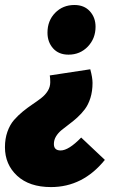

<svg xmlns="http://www.w3.org/2000/svg" viewBox="-63 -529 500 776"><path d="M237.8 -508.8Q277.3 -508.8 300.3 -483.4Q323.2 -458 323.2 -420.9Q323.2 -373.5 292 -340.8Q260.7 -308.1 213.9 -308.1Q174.3 -308.1 151.6 -333.5Q128.9 -358.9 128.9 -397Q128.9 -445.3 159.9 -477.1Q190.9 -508.8 237.8 -508.8ZM143.1 227.1Q55.7 227.1 6.3 181.4Q-43 135.7 -43 65.9Q-43 31.7 -33 3.4Q-22.9 -24.9 -6.6 -43.7Q9.8 -62.5 29.3 -78.4Q48.8 -94.2 68.1 -107.2Q87.4 -120.1 103.8 -132.8Q120.1 -145.5 130.1 -161.6Q140.1 -177.7 140.1 -196.8Q140.1 -214.4 138.2 -224.1L301.8 -249Q311 -215.3 311 -193.8Q311 -160.6 302.5 -133.3Q293.9 -106 280 -87.6Q266.1 -69.3 249.5 -54.2Q232.9 -39.1 216.3 -26.9Q199.7 -14.6 185.8 -3.2Q171.9 8.3 163.3 22.5Q154.8 36.6 154.8 53.2Q154.8 79.1 182.1 79.1Q214.4 79.1 265.1 26.9L360.8 117.2Q272 227.1 143.1 227.1Z"/></svg>

Font: Fira Sans Compressed Heavy
Style: Italic
Weight: 900
Width: 3
Italic angle: -8°
Designer: Carrois Corporate & Edenspiekermann AG
Foundry: Carrois Corporate GbR & Edenspiekermann AG
Version: Version 4.203;PS 004.203;hotconv 1.0.88;makeotf.lib2.5.64775